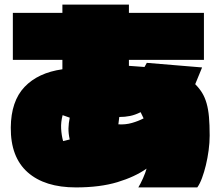

<svg xmlns="http://www.w3.org/2000/svg" viewBox="-20 -757 960 837"><path d="M831 -390Q849 -372 861 -352.5Q873 -333 880.5 -307Q888 -281 891 -247Q894 -213 894 -166Q894 -135 889.5 -101.5Q885 -68 877.5 -37Q870 -6 860.5 19.5Q851 45 840 60H583Q587 54 592.5 43Q598 32 603.5 20Q609 8 613 -3.5Q617 -15 619 -22Q568 14 492 37Q416 60 311 60Q175 60 100.5 -6Q26 -72 27 -201Q28 -316 87 -378Q146 -440 252 -455V-496H36V-701H252V-737H542V-701H869V-496H542V-470L610 -465L620 -483L861 -463ZM500 -247 496 -215Q527 -213 555 -221Q583 -229 606 -241L593 -268Q569 -256 547 -251.5Q525 -247 500 -247ZM284 -244 253 -255Q245 -225 246.5 -196.5Q248 -168 255 -142L284 -149Q278 -175 278.5 -197.5Q279 -220 284 -244Z"/></svg>

Font: ChangwonDangamAsac Bold
Style: Regular
Weight: 700
Designer: Choi Chi-young, Lee Youngbeen, Kim Jungjin, Yoon Jihee, Han Dohee
Foundry: YoonDesign Inc.
Version: Version 1.010;Build 20210623